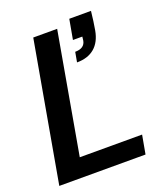

<svg xmlns="http://www.w3.org/2000/svg" viewBox="-134 -815 775 906"><g transform="rotate(-20 253.0 -362.5)"><path d="M7 0 131 -700H251L144 -94H457L440 0ZM285 -519 294 -569Q318 -569 331.5 -578.5Q345 -588 348 -607L350 -625H303L321 -725H430Q427 -697 424 -675.5Q421 -654 417 -631Q407 -576 373.5 -547.5Q340 -519 285 -519Z"/></g></svg>

Font: DM Sans 36pt SemiBold
Style: Italic
Weight: 600
Italic angle: -10°
Designer: Colophon Foundry, Jonny Pinhorn
Foundry: Colophon Foundry
Version: Version 4.004;gftools[0.9.30]